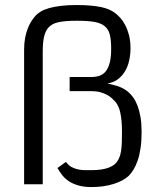

<svg xmlns="http://www.w3.org/2000/svg" viewBox="-20 -739 639 770"><path d="M76.7 -539.6Q76.7 -566.4 80.8 -587.6Q85 -608.9 91.6 -625.5Q98.1 -642.1 106 -654.1Q113.8 -666 121.1 -674.3Q129.9 -684.6 143.8 -692.9Q157.7 -701.2 178 -706.8Q198.2 -712.4 225.3 -715.6Q252.4 -718.8 287.6 -718.8Q318.8 -718.8 343 -716.6Q367.2 -714.4 385 -710.7Q402.8 -707 415.8 -701.4Q428.7 -695.8 438 -689.5Q449.7 -681.2 461.4 -668.5Q473.1 -655.8 482.4 -637.9Q491.7 -620.1 497.6 -597.2Q503.4 -574.2 503.4 -545.4Q503.4 -520 498 -496.1Q492.7 -472.2 481.2 -452.9Q469.7 -433.6 452.1 -420.7Q434.6 -407.7 410.6 -404.3Q418.5 -402.3 428.2 -400.1Q438 -397.9 449 -394.5Q460 -391.1 471.2 -385.5Q482.4 -379.9 492.7 -371.6Q504.4 -361.8 514.4 -347.9Q524.4 -334 531.7 -314.5Q539.1 -294.9 543.5 -269.3Q547.9 -243.7 547.9 -210.9Q547.9 -173.3 543.7 -145Q539.6 -116.7 532.2 -95.5Q524.9 -74.2 515.6 -59.1Q506.3 -43.9 496.1 -33.7Q474.1 -13.2 434.8 -1Q395.5 11.2 346.7 11.2Q317.4 11.2 295.7 5.1Q273.9 -1 257.8 -11.2Q241.7 -21.5 230.5 -35.4Q219.2 -49.3 210.4 -65.4L244.6 -89.8Q254.4 -75.7 267.6 -68.8Q280.8 -62 294.7 -59.3Q308.6 -56.6 322.3 -56.6Q335.9 -56.6 346.7 -56.6Q370.6 -56.6 388.2 -59.6Q405.8 -62.5 417.7 -67.4Q429.7 -72.3 437.3 -78.1Q444.8 -84 448.7 -89.8Q455.1 -98.1 459.2 -108.9Q463.4 -119.6 465.6 -134Q467.8 -148.4 468.5 -167Q469.2 -185.5 469.2 -209.5Q469.2 -235.4 467.3 -254.6Q465.3 -273.9 462.2 -288.3Q459 -302.7 454.1 -312.7Q449.2 -322.8 443.4 -330.1Q437.5 -336.9 429 -344.7Q420.4 -352.5 408.7 -358.9Q397 -365.2 381.6 -369.4Q366.2 -373.5 346.2 -373.5H259.3V-430.2H346.7Q366.2 -430.2 380.9 -435.8Q395.5 -441.4 405.5 -454.8Q415.5 -468.3 420.7 -490Q425.8 -511.7 425.8 -543.9Q425.8 -579.1 420.2 -600.8Q414.6 -622.6 398.4 -635.3Q383.3 -647 356.9 -651.4Q330.6 -655.8 287.6 -655.8Q242.7 -655.8 215.1 -650.1Q187.5 -644.5 172.4 -626.5Q161.1 -612.3 156.2 -589.4Q151.4 -566.4 151.4 -530.8V0H76.7Z"/></svg>

Font: Metrophobic
Style: Regular
Weight: 400
Designer: vernon adams
Foundry: vernon adams
Version: Version 1.000